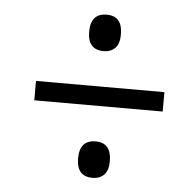

<svg xmlns="http://www.w3.org/2000/svg" viewBox="-42 -644 576 572"><g transform="rotate(5 246.0 -358.0)"><path d="M207 -547Q207 -602 255 -602Q302 -602 302 -547Q302 -519 289 -506Q276 -493 255 -493Q207 -493 207 -547ZM62 -387H446V-329H62ZM207 -168Q207 -223 255 -223Q302 -223 302 -168Q302 -140 289 -127Q276 -114 255 -114Q207 -114 207 -168Z"/></g></svg>

Font: Noto Serif Narrow
Style: Italic
Weight: 400
Width: 4
Italic angle: -12°
Designer: Monotype Design Team
Foundry: Monotype Imaging Inc.
Version: Version 1.001